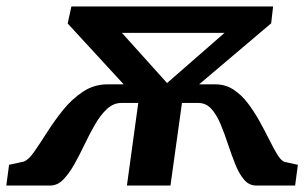

<svg xmlns="http://www.w3.org/2000/svg" viewBox="-88 -573 940 593"><path d="M-68.5 0 -60 -64 -14.5 -74Q0 -79 17.8 -104.5Q35.5 -130 57.8 -165Q80 -200 107.2 -233.8Q134.5 -267.5 168.5 -290Q202.5 -312.5 244 -312.5H294L121 -500.5L132.5 -553H755.5L749.5 -501L527 -312.5H577.5Q608 -312.5 632.8 -296.5Q657.5 -280.5 677.2 -254.5Q697 -228.5 713.2 -199.2Q729.5 -170 743 -142.8Q756.5 -115.5 768 -96.5Q779.5 -77.5 790.5 -73L832 -64L823.5 0H703Q681 0 665.5 -18.5Q650 -37 638.5 -66Q627 -95 616.2 -127.5Q605.5 -160 593.5 -189Q581.5 -218 565 -236.5Q548.5 -255 524.5 -255H474L438.5 0H304L339 -255H286.5Q262.5 -255 242.5 -236.5Q222.5 -218 205.8 -189Q189 -160 173.5 -127.5Q158 -95 141.8 -66Q125.5 -37 107.5 -18.5Q89.5 0 67.5 0ZM428 -316.5 605.5 -471.5H288.5Z"/></svg>

Font: Merriweather 24pt
Style: Bold Italic
Weight: 700
Italic angle: -7.8°
Designer: Eben Sorkin
Foundry: Eben Sorkin
Version: Version 2.101